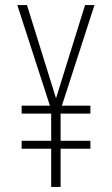

<svg xmlns="http://www.w3.org/2000/svg" viewBox="-20 -734 441 754"><path d="M200 -348 86 -714H48L176 -319H65V-288H181V-181H65V-150H181V0H218V-150H335V-181H218V-288H335V-319H223L351 -714H314Z"/></svg>

Font: Noto Sans Gurmukhi UI ExtraCondensed ExtraLight
Style: Regular
Weight: 200
Width: 2
Designer: Jelle Bosma - Monotype Design Team
Foundry: Monotype Imaging Inc.
Version: Version 2.004